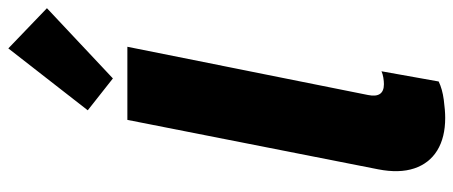

<svg xmlns="http://www.w3.org/2000/svg" viewBox="-332 -744 1084 459"><g transform="rotate(-90 209.5 -515.0)"><path d="M156.7 7.8Q109.9 7.8 78.9 -11.2Q47.9 -30.3 35.9 -66.2Q23.9 -102.1 33.7 -152.3L151.9 -752H326.7L211.4 -176.8Q203.6 -138.7 237.3 -138.7Q244.1 -138.7 252.9 -140.1Q261.7 -141.6 268.1 -144.5L243.7 -7.8Q225.6 1 200 4.4Q174.3 7.8 156.7 7.8ZM251 -786.6 174.8 -846.7 322.8 -1036.6 418.9 -944.3Z"/></g></svg>

Font: Reddit Sans Black
Style: Italic
Weight: 900
Italic angle: -11.25°
Designer: Stephen Hutchings
Version: Version 1.013